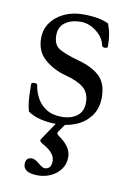

<svg xmlns="http://www.w3.org/2000/svg" viewBox="-77 -474 512 745"><g transform="rotate(10 179.5 -102.0)"><path d="M165 12Q89 12 48 -17Q43 -34 40.5 -57Q38 -80 38 -123Q38 -130 50 -130Q62 -130 62 -123Q65 -100 77.5 -75.5Q90 -51 114.5 -35Q139 -19 176 -19Q214 -19 237 -37Q260 -55 260 -89Q260 -128 235.5 -148Q211 -168 164 -180Q115 -193 80 -223.5Q45 -254 45 -306Q45 -341 64.5 -368Q84 -395 117 -410Q150 -425 190 -425Q254 -425 291 -407Q299 -386 302.5 -365.5Q306 -345 306 -319Q306 -312 295 -312Q284 -312 283 -319Q278 -348 249 -371.5Q220 -395 185 -395Q150 -395 125.5 -378Q101 -361 101 -327Q101 -290 124.5 -275.5Q148 -261 199 -247Q258 -231 287.5 -203Q317 -175 317 -120Q317 -76 295 -46.5Q273 -17 238.5 -2.5Q204 12 165 12ZM125 221Q67 221 67 186Q67 160 92 160Q103 160 121 175Q138 189 145 189Q172 189 172 156Q172 123 120 96Q111 90 111 86Q111 81 114 78L170 -5H205L174 39Q171 43 171 46Q171 49 176 54Q229 89 229 131Q229 159 213.5 179.5Q198 200 174.5 210.5Q151 221 125 221Z"/></g></svg>

Font: Junicode
Style: Regular
Weight: 400
Designer: Peter S. Baker
Version: Version 2.100; ttfautohint (v1.8.4)